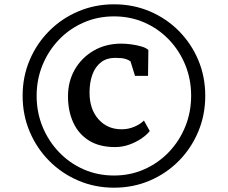

<svg xmlns="http://www.w3.org/2000/svg" viewBox="-20 -934 1058 891"><path d="M85 -489.5Q85 -578.5 117.8 -655.5Q150.5 -732.5 208.8 -790.8Q267 -849 344 -881.5Q421 -914 509 -914Q598 -914 674.8 -881.5Q751.5 -849 809.5 -790.8Q867.5 -732.5 900 -655.5Q932.5 -578.5 932.5 -489.5Q932.5 -400.5 900 -323Q867.5 -245.5 809.5 -187Q751.5 -128.5 674.8 -95.8Q598 -63 509 -63Q421 -63 344 -95.8Q267 -128.5 208.8 -187Q150.5 -245.5 117.8 -323Q85 -400.5 85 -489.5ZM150 -489.5Q150 -412.5 177.5 -345.8Q205 -279 253.8 -228Q302.5 -177 367.8 -148.2Q433 -119.5 509 -119.5Q585 -119.5 650 -148.5Q715 -177.5 763.8 -228.5Q812.5 -279.5 839.8 -346.5Q867 -413.5 867 -489.5Q867 -566 839.8 -632.8Q812.5 -699.5 763.8 -750.2Q715 -801 650 -829.5Q585 -858 509 -858Q433 -858 367.5 -829.2Q302 -800.5 253.2 -749.5Q204.5 -698.5 177.2 -631.8Q150 -565 150 -489.5ZM513.5 -251.5Q441 -251.5 392.5 -282Q344 -312.5 319.8 -365.8Q295.5 -419 295.5 -487Q295.5 -556.5 327.2 -611.5Q359 -666.5 414.8 -699Q470.5 -731.5 543 -731.5Q564.5 -731.5 590.2 -728Q616 -724.5 637.5 -718Q659 -711.5 668.5 -702L667 -582H606.5L585.5 -649.5Q577 -656 561.5 -660.8Q546 -665.5 513.5 -665.5Q475.5 -665.5 449 -645.2Q422.5 -625 409 -588.5Q395.5 -552 395.5 -504.5Q395.5 -427.5 436.8 -380.8Q478 -334 544.5 -334Q575 -334 602.5 -345.5Q630 -357 648 -374.5L675 -326Q661.5 -308.5 636.8 -291.5Q612 -274.5 580.2 -263Q548.5 -251.5 513.5 -251.5Z"/></svg>

Font: Merriweather 24pt SemiCondensed
Style: Bold
Weight: 700
Width: 4
Designer: Eben Sorkin
Foundry: Eben Sorkin
Version: Version 2.100